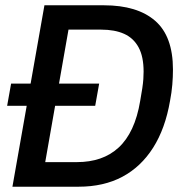

<svg xmlns="http://www.w3.org/2000/svg" viewBox="-20 -706 693 726"><path d="M7 -306 22 -390H355L340 -306ZM27 0 148 -686H373Q499 -686 566.5 -627.5Q634 -569 634 -443Q634 -415 631.5 -385.5Q629 -356 623 -325Q605 -220 559 -147.5Q513 -75 442.5 -37.5Q372 0 277 0ZM151 -93H271Q319 -93 358.5 -106.5Q398 -120 428.5 -148Q459 -176 479.5 -220Q500 -264 510 -324Q515 -352 518 -372Q521 -392 522 -407Q523 -422 523 -435Q523 -492 504 -527Q485 -562 449.5 -578Q414 -594 362 -594H239Z"/></svg>

Font: Archivo SemiCondensed Medium
Style: Italic
Weight: 500
Width: 4
Italic angle: -10°
Designer: Hector Gatti
Foundry: Omnibus-Type
Version: Version 2.001